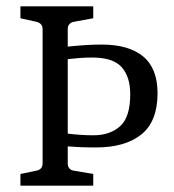

<svg xmlns="http://www.w3.org/2000/svg" viewBox="-20 -588 551 608"><path d="M276 -159.6Q328.4 -159.6 360.4 -188.4Q392.4 -217.1 392.4 -289.5Q392.4 -344.7 365.3 -375.3Q338.2 -405.8 272 -405.8Q252.4 -405.8 232.4 -404.4Q212.4 -402.9 194.5 -400.7V-164.7Q216.4 -162.2 236.4 -160.9Q256.4 -159.6 276 -159.6ZM275.3 -37.1V0H44.7V-37.1L95.6 -47.6Q105.1 -49.5 110 -55.3Q114.9 -61.1 114.9 -70.5V-496Q114.9 -505.1 109.8 -510.9Q104.7 -516.7 95.6 -518.9L44.7 -530.2V-568H275.3V-530.2L213.5 -518.9Q204.4 -517.1 199.5 -511.3Q194.5 -505.5 194.5 -496V-440.4Q222.2 -443.3 248.9 -445.1Q275.6 -446.9 301.8 -446.9Q388 -446.9 433.5 -409.1Q478.9 -371.3 478.9 -292.7Q478.9 -203.6 427.8 -162.4Q376.7 -121.1 284 -121.1Q256 -121.1 234.9 -122Q213.8 -122.9 194.5 -124.4V-70.5Q194.5 -61.1 199.3 -55.1Q204 -49.1 213.5 -47.6Z"/></svg>

Font: Rasa
Style: Regular
Weight: 400
Version: Version 1.000;PS 1.000;hotconv 1.0.88;makeotf.lib2.5.647800;